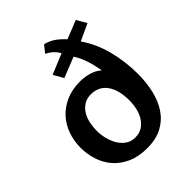

<svg xmlns="http://www.w3.org/2000/svg" viewBox="-212 -856 984 984"><g transform="rotate(-45 280.0 -364.5)"><path d="M394 -436Q386 -481 373.5 -519Q361 -557 341 -588L230 -544L199 -598L310 -644Q296 -668 278.5 -682Q261 -696 248 -701L279 -740Q311 -732 334.5 -715.5Q358 -699 382 -673L482 -713L513 -659L422 -617Q468 -551 490 -467Q512 -383 512 -291Q512 -231 499.5 -176.5Q487 -122 459.5 -80Q432 -38 387 -13.5Q342 11 277 11Q214 11 168 -10Q122 -31 93 -65Q64 -99 50 -142.5Q36 -186 36 -232Q36 -281 51.5 -325Q67 -369 97.5 -402.5Q128 -436 172.5 -455.5Q217 -475 275 -475Q306 -475 338 -466Q370 -457 394 -436ZM272 -71Q302 -71 323 -84.5Q344 -98 358 -120Q372 -142 378.5 -170Q385 -198 385 -226Q385 -304 354 -346.5Q323 -389 267 -389Q237 -389 216 -375.5Q195 -362 181.5 -340.5Q168 -319 162 -291Q156 -263 156 -235Q156 -206 163.5 -176.5Q171 -147 185.5 -123.5Q200 -100 221.5 -85.5Q243 -71 272 -71Z"/></g></svg>

Font: QuattrocentoBold
Style: Bold
Weight: 700
Designer: Pablo Impallari
Foundry: Pablo Impallari, Igino Marini, Branda Gallo
Version: Version 2.000